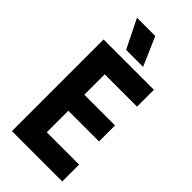

<svg xmlns="http://www.w3.org/2000/svg" viewBox="-281 -974 1037 1037"><g transform="rotate(45 238.0 -455.5)"><path d="M435 -700V-571.4H139.4V-700ZM188.1 -700V0H50.6V-700ZM422.7 -415.4V-293.1H139.4V-415.4ZM435 -128.6V0H139.4V-128.6ZM95.2 -910.6H234.8L306.3 -746.3H176.6Z"/></g></svg>

Font: TASA Explorer VF
Style: Regular
Weight: 400
Designer: Weizhong Zhang
Foundry: Local Remote
Version: Version 1.000;Glyphs 3.2 (3192)